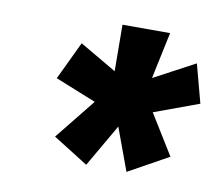

<svg xmlns="http://www.w3.org/2000/svg" viewBox="-51 -868 549 477"><g transform="rotate(10 223.5 -630.0)"><path d="M193.8 -450.7 105.5 -506.3 187.5 -608.4 84.5 -649.9 130.4 -746.1 223.1 -691.9 222.2 -809.1H342.3L317.4 -691.4L420.9 -746.6L446.8 -649.4L334 -607.9L396.5 -506.8L295.4 -450.7L255.9 -558.1Z"/></g></svg>

Font: Oswald
Style: Bold
Weight: 700
Designer: Vernon Adams
Foundry: Vernon Adams
Version: 3.0; ttfautohint (v0.94.23-7a4d-dirty) -l 8 -r 50 -G 200 -x 